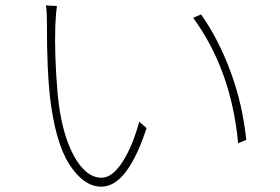

<svg xmlns="http://www.w3.org/2000/svg" viewBox="-20 -701 1040 713"><path d="M150.4 -680.7 191.4 -678.7Q187.5 -654.3 185.5 -608.4Q181.6 -495.1 194.3 -349.6Q208 -209 252.9 -125Q297.9 -41 357.4 -41Q396.5 -41 434.1 -98.6Q471.7 -156.2 497.1 -249L524.4 -225.6Q453.1 -7.8 356.4 -7.8Q291 -7.8 237.8 -90.3Q184.6 -172.9 165 -345.7Q154.3 -443.4 154.3 -605.5Q154.3 -665 150.4 -680.7ZM697.3 -634.8 726.6 -647.5Q791 -556.6 835.9 -435.5Q880.9 -314.5 894.5 -181.6L864.3 -168.9Q838.9 -441.4 697.3 -634.8Z"/></svg>

Font: GenEi Gothic M ExtraLight
Style: Regular
Weight: 200
Designer: o_tamon (Modified); [Source Han Sans]
Ryoko NISHIZUKA  (kana & ideographs); Paul D. Hunt (Latin, Greek & Cyrillic); Wenl
Version: Version 1.1a;Original Version 1.004